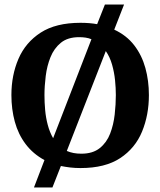

<svg xmlns="http://www.w3.org/2000/svg" viewBox="-20 -728 703 842"><path d="M129 94 175 -26Q125 -53 92.5 -96Q60 -139 45 -194Q30 -249 30 -311Q30 -398 61 -470Q92 -542 158.5 -585Q225 -628 333 -628Q353 -628 371.5 -626.5Q390 -625 406 -622L440 -708H524L481 -598Q535 -573 568.5 -529.5Q602 -486 617.5 -430Q633 -374 633 -311Q633 -224 603 -151Q573 -78 507 -34.5Q441 9 333 9Q309 9 288 6.5Q267 4 247 0L210 94ZM213 -122 381 -556Q369 -561 355.5 -563Q342 -565 327 -565Q277 -565 247 -540.5Q217 -516 201.5 -477.5Q186 -439 180.5 -394.5Q175 -350 175 -311Q175 -279 178 -245.5Q181 -212 189.5 -180Q198 -148 213 -122ZM337 -54Q387 -54 417.5 -78.5Q448 -103 463 -142Q478 -181 483 -226Q488 -271 488 -311Q488 -342 484.5 -376.5Q481 -411 471.5 -444.5Q462 -478 444 -504L273 -66Q287 -60 302.5 -57Q318 -54 337 -54Z"/></svg>

Font: Manuale
Style: Bold
Weight: 700
Version: Version 1.002